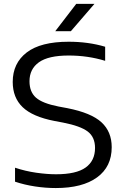

<svg xmlns="http://www.w3.org/2000/svg" viewBox="-20 -966 646 996"><path d="M269.5 9.5Q216 9.5 161.8 1.2Q107.5 -7 58 -23.5V-96Q112 -78 168 -70Q224 -62 270.5 -62Q375.5 -62 424.2 -97Q473 -132 473 -198.5Q473 -255 435 -283.8Q397 -312.5 307.5 -330L262.5 -338.5Q149 -360.5 97.5 -410Q46 -459.5 46 -541Q46 -638 118.5 -693.8Q191 -749.5 336 -749.5Q438.5 -749.5 525.5 -723.5V-650.5Q435.5 -678 336.5 -678Q231 -678 182 -643Q133 -608 133 -544.5Q133 -489.5 166.2 -459.8Q199.5 -430 283.5 -413.5L329 -405Q453.5 -380.5 506.5 -331.5Q559.5 -282.5 559.5 -202.5Q559.5 -101 483.5 -45.8Q407.5 9.5 269.5 9.5ZM266.5 -804 375.5 -946H470L347.5 -804Z"/></svg>

Font: Encode Sans Exp
Style: Regular
Weight: 400
Width: 7
Designer: Multiple Designers
Foundry: Impallari Type
Version: Version 3.002; ttfautohint (v1.8.3) -l 8 -r 50 -G 200 -x 14 